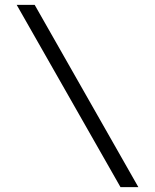

<svg xmlns="http://www.w3.org/2000/svg" viewBox="-20 -730 640 792"><path d="M477.1 42 48.8 -710H123L550.8 42Z"/></svg>

Font: Office Code Pro D
Style: Regular
Weight: 400
Designer: Nathan Rutzky & Paul D. Hunt
Foundry: Adobe Systems Incorporated
Version: Version 1.004;PS 001.004;hotconv 1.0.70;makeotf.lib2.5.58329